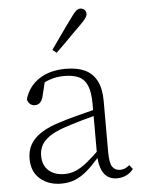

<svg xmlns="http://www.w3.org/2000/svg" viewBox="-54 -792 625 847"><g transform="rotate(-5 258.5 -368.0)"><path d="M183 13Q128 13 90.5 -18.5Q53 -50 53 -109Q53 -144 68.5 -171.5Q84 -199 118 -221Q152 -243 207 -259Q235 -268 263.5 -275.5Q292 -283 319.5 -290Q347 -297 374 -304V-278Q336 -268 295.5 -256.5Q255 -245 217 -232Q176 -218 151 -200.5Q126 -183 115.5 -162.5Q105 -142 105 -118Q105 -74 131.5 -51Q158 -28 201 -28Q228 -28 251.5 -38Q275 -48 302.5 -70Q330 -92 366 -128L371 -86H352Q324 -54 298.5 -32Q273 -10 245.5 1.5Q218 13 183 13ZM431 11Q392 11 372.5 -17Q353 -45 351 -98V-101V-326Q351 -378 338.5 -407Q326 -436 301 -447.5Q276 -459 237 -459Q206 -459 178.5 -450.5Q151 -442 122 -424L152 -451L133 -374Q128 -358 119.5 -350Q111 -342 97 -342Q84 -342 75.5 -350Q67 -358 64 -371Q81 -428 128.5 -459Q176 -490 246 -490Q297 -490 331 -474Q365 -458 383 -423.5Q401 -389 401 -333V-108Q401 -59 413 -42Q425 -25 447 -25Q459 -25 469 -29.5Q479 -34 489 -42L503 -24Q490 -7 471.5 2Q453 11 431 11ZM195 -578Q212 -602 228.5 -625.5Q245 -649 261 -671.5Q277 -694 292 -714Q305 -733 314.5 -741Q324 -749 333 -749Q343 -749 351 -742.5Q359 -736 359 -723Q359 -715 352 -705Q345 -695 328 -678Q311 -662 292.5 -643Q274 -624 254 -604Q234 -584 213 -564Z"/></g></svg>

Font: Source Serif 4 18pt Light
Style: Regular
Weight: 300
Designer: Frank Grießhammer
Foundry: Adobe Systems Incorporated
Version: Version 4.004;hotconv 1.0.116;makeotfexe 2.5.65601